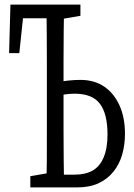

<svg xmlns="http://www.w3.org/2000/svg" viewBox="-20 -757 589 844"><path d="M222.7 66.9V10.7H308.1Q355.5 10.7 387 -7.1Q418.5 -24.9 435.5 -64.9Q452.6 -105 452.6 -166.5Q452.6 -256.3 419.2 -300.8Q385.7 -345.2 308.1 -345.2Q285.6 -345.2 264.2 -341.8Q242.7 -338.4 222.7 -332.5V-394Q252 -399.9 279.8 -402.8Q307.6 -405.8 333.5 -405.8Q395 -405.8 438.2 -376.2Q481.4 -346.7 505.4 -293.5Q529.3 -240.2 529.3 -168.5Q529.3 -120.1 517.1 -77.6Q504.9 -35.2 479 -2.7Q453.1 29.8 413.6 48.3Q374 66.9 317.4 66.9ZM184.1 66.9Q185.5 5.9 185.8 -55.4Q186 -116.7 186 -179.7Q186 -242.7 186 -305.2V-364.3Q186 -426.8 186 -488.8Q186 -550.8 185.5 -613.3Q185.1 -675.8 184.1 -736.8H261.7Q260.7 -676.8 260 -614.7Q259.3 -552.7 259.3 -490.5Q259.3 -428.2 259.3 -365.7V-305.2Q259.3 -244.1 259.3 -181.6Q259.3 -119.1 260 -57.1Q260.7 4.9 261.7 66.9ZM20 -523.4 25.9 -736.8H222.7V-676.8H52.7L87.4 -736.8L64.9 -523.4ZM113.3 66.9V17.6L214.8 0H222.7V66.9ZM222.7 -669.9V-736.8H333.5V-687.5L231 -669.9Z"/></svg>

Font: Scarab Serif
Style: Regular
Weight: 400
Designer: John Roberts
Foundry: Scarab
Version: 1.0